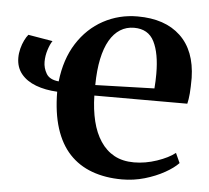

<svg xmlns="http://www.w3.org/2000/svg" viewBox="-44 -585 703 645"><g transform="rotate(5 307.0 -263.0)"><path d="M390 11.5Q333.5 11.5 288.5 -5Q243.5 -21.5 212.2 -55Q181 -88.5 164.5 -140.2Q148 -192 147.5 -263Q107 -265 75.2 -277Q43.5 -289 25.5 -311.2Q7.5 -333.5 7.5 -365.5Q7.5 -381 11.5 -396.5Q15.5 -412 21.8 -424.8Q28 -437.5 34.5 -445L117 -431Q109.5 -420.5 103 -400.2Q96.5 -380 96.5 -359.5Q96.5 -338.5 107.5 -319.8Q118.5 -301 149.5 -298Q158 -373.5 192.2 -427.2Q226.5 -481 279.5 -509.8Q332.5 -538.5 395 -538.5Q487.5 -538.5 539.5 -489.5Q591.5 -440.5 593.5 -348.5Q593.5 -317 591.8 -296Q590 -275 586.5 -261H273Q274 -214 283.5 -175Q293 -136 311.8 -107.8Q330.5 -79.5 358.5 -64.2Q386.5 -49 425 -49Q463 -49 502 -62.2Q541 -75.5 563 -93L578 -60Q562 -43 532.5 -26.5Q503 -10 466 0.8Q429 11.5 390 11.5ZM273 -296.5 472 -302.5Q473 -314.5 473.5 -327.2Q474 -340 474 -351.5Q474 -421 454.2 -460.2Q434.5 -499.5 386.5 -499.5Q360.5 -499.5 339.8 -486.5Q319 -473.5 304.2 -448Q289.5 -422.5 281.5 -384.8Q273.5 -347 273 -296.5Z"/></g></svg>

Font: Merriweather 96pt SemiBold
Style: Regular
Weight: 600
Version: Version 2.100